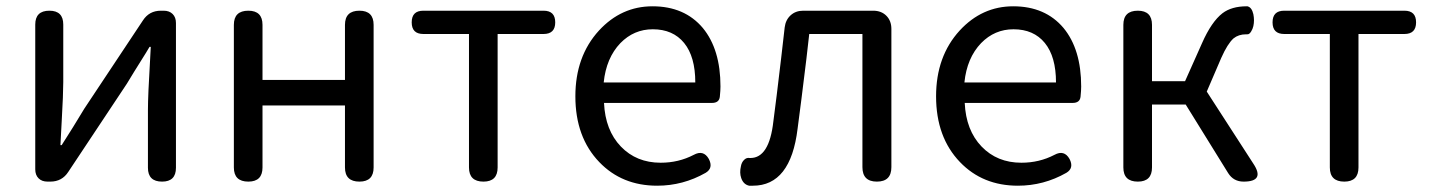

<svg xmlns="http://www.w3.org/2000/svg" viewBox="-20 -577 4547 610"><path d="M131 0Q113 0 102.5 -10.5Q92 -21 92 -39V-499Q92 -543 137 -543Q181 -543 181 -499V-316Q181 -279 176 -191Q173 -141 172 -116H176Q212 -172 248 -232L434 -512Q454 -543 491 -543H500Q518 -543 528.5 -532.5Q539 -522 539 -504V-271V-44Q539 0 495 0Q450 0 450 -44V-227Q450 -274 457 -390Q458 -415 459 -428H455Q451 -422 443 -408Q399 -338 383 -311L197 -31Q177 0 140 0Z M769 0Q723 0 723 -45V-498Q723 -543 769 -543Q814 -543 814 -498V-323H1076V-498Q1076 -543 1122 -543Q1167 -543 1167 -498V-45Q1167 0 1122 0Q1076 0 1076 -45V-242H945H814V-45Q814 0 769 0Z M1516 0Q1470 0 1470 -45V-469H1325Q1288 -469 1288 -506Q1288 -543 1325 -543H1516H1707Q1744 -543 1744 -506Q1744 -469 1707 -469H1561V-45Q1561 0 1516 0Z M2068 13Q1956 13 1884 -62Q1808 -141 1808 -271Q1808 -398 1883 -480Q1954 -557 2053 -557Q2155 -557 2213 -488Q2269 -420 2269 -302Q2269 -290 2267 -270Q2265 -250 2242 -250H2082H1899Q1903 -163 1952.5 -111.5Q2002 -60 2079 -60Q2136 -60 2184 -85Q2215 -102 2232 -72Q2247 -43 2222 -28Q2150 13 2068 13ZM1898 -315H2043H2189Q2189 -397 2153.5 -440.5Q2118 -484 2054 -484Q1994 -484 1951 -440Q1906 -393 1898 -315Z M2360 13Q2342 9 2335 -11Q2329 -28 2334 -49Q2336 -61 2344 -69Q2352 -77 2362 -75Q2363 -75 2364 -75Q2424 -75 2437 -191Q2446 -258 2462 -394Q2469 -458 2473 -490Q2476 -514 2492 -528.5Q2508 -543 2532 -543H2645H2754Q2780 -543 2796 -527Q2812 -511 2812 -485V-46Q2812 0 2766 0Q2720 0 2720 -46V-469H2551Q2548 -443 2542 -390Q2524 -242 2514 -168Q2492 13 2372 13Q2366 13 2360 13Z M3214 13Q3102 13 3030 -62Q2954 -141 2954 -271Q2954 -398 3029 -480Q3100 -557 3199 -557Q3301 -557 3359 -488Q3415 -420 3415 -302Q3415 -290 3413 -270Q3411 -250 3388 -250H3228H3045Q3049 -163 3098.5 -111.5Q3148 -60 3225 -60Q3282 -60 3330 -85Q3361 -102 3378 -72Q3393 -43 3368 -28Q3296 13 3214 13ZM3044 -315H3189H3335Q3335 -397 3299.5 -440.5Q3264 -484 3200 -484Q3140 -484 3097 -440Q3052 -393 3044 -315Z M3595 0Q3549 0 3549 -45V-498Q3549 -543 3595 -543Q3640 -543 3640 -498V-319H3745L3799 -440Q3829 -508 3864 -535Q3893 -557 3941 -557Q3942 -557 3943 -557Q3957 -554 3962 -532Q3966 -512 3962 -494Q3960 -485 3955 -477Q3949 -467 3942 -468Q3941 -468 3939 -468Q3915 -468 3899 -455Q3880 -438 3860 -393L3814 -286L3962 -57Q4000 0 3931 0Q3899 0 3882 -27L3747 -245H3693H3640V-45Q3640 0 3595 0Z M4251 0Q4205 0 4205 -45V-469H4060Q4023 -469 4023 -506Q4023 -543 4060 -543H4251H4442Q4479 -543 4479 -506Q4479 -469 4442 -469H4296V-45Q4296 0 4251 0Z"/></svg>

Font: GenSenRounded JP R
Style: Regular
Weight: 400
Version: Version 1.501;PS 1;hotconv 16.6.51;makeotf.lib2.5.65220